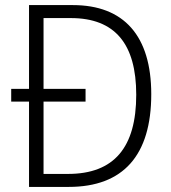

<svg xmlns="http://www.w3.org/2000/svg" viewBox="-20 -734 673 754"><path d="M266 -714H94V-385H24V-335H94V0H250C464 0 574 -124 574 -364C574 -593 467 -714 266 -714ZM258 -663C432 -663 515 -561 515 -362C515 -155 428 -51 247 -51H151V-335H316V-385H151V-663Z"/></svg>

Font: Noto Sans Telugu SemiCondensed Light
Style: Regular
Weight: 300
Width: 4
Designer: Jelle Bosma - Monotype Design Team
Foundry: Monotype Imaging Inc.
Version: Version 2.005